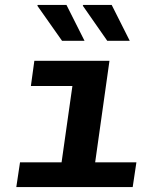

<svg xmlns="http://www.w3.org/2000/svg" viewBox="-20 -757 640 777"><path d="M215 0 273 -409H105L119 -511H423L351 0ZM46 0 61 -100H532L517 0ZM414 -592 315 -734 317 -737H432L505 -592ZM231 -592 131 -734 133 -737H249L322 -592Z"/></svg>

Font: Chivo Mono SemiBold
Style: Italic
Weight: 600
Italic angle: -8.05°
Monospace: yes
Version: Version 1.008